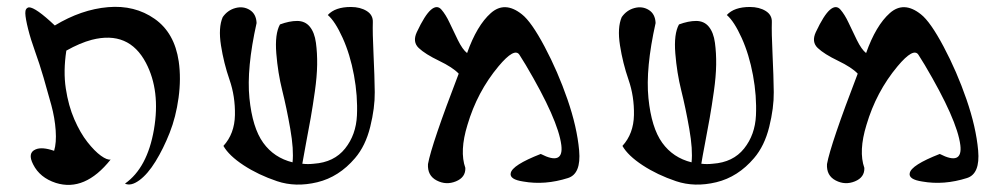

<svg xmlns="http://www.w3.org/2000/svg" viewBox="-20 -753 2872 550"><path d="M63 -732Q82 -732 137 -680Q213 -726 289.5 -732.5Q366 -739 423 -699Q480 -659 492 -577Q499 -528 491.5 -473Q484 -418 466 -372.5Q448 -327 425.5 -290.5Q403 -254 379 -236.5Q355 -219 338 -227Q402 -272 421 -382Q440 -493 398 -573Q349 -666 243 -639Q209 -630 170 -608Q161 -549 168.5 -499.5Q176 -450 193 -411Q210 -372 230.5 -346Q251 -320 269 -307Q287 -294 297 -296Q223 -203 140 -229Q94 -244 75 -282Q58 -315 82 -325Q100 -333 135 -321Q142 -344 139.5 -379.5Q137 -415 127 -452Q117 -489 105 -530Q93 -571 80.5 -605.5Q68 -640 60.5 -670Q53 -700 52.5 -715Q52 -730 63 -732Z M985 -733Q1012 -733 1030.5 -721.5Q1049 -710 1048 -689Q1047 -661 1050 -597.5Q1053 -534 1053.5 -489Q1054 -444 1040.5 -389.5Q1027 -335 997 -300Q951 -246 889 -231Q827 -216 773.5 -234Q720 -252 678 -279.5Q636 -307 620 -335Q652 -370 653 -423.5Q654 -477 637.5 -524.5Q621 -572 613 -623Q605 -674 618 -704Q632 -724 654.5 -730Q677 -736 695.5 -724.5Q714 -713 715 -687Q686 -557 694.5 -472Q703 -387 734 -344Q765 -301 818 -288Q822 -324 811.5 -384Q801 -444 788.5 -494Q776 -544 771.5 -600Q767 -656 782 -683Q809 -693 831 -693Q854 -693 867.5 -676.5Q881 -660 885 -630.5Q889 -601 888.5 -567.5Q888 -534 882 -491.5Q876 -449 870 -415Q864 -381 856.5 -342Q849 -303 846 -284Q862 -282 879 -284Q937 -288 968.5 -327.5Q1000 -367 1002.5 -422.5Q1005 -478 994 -537.5Q983 -597 961.5 -644.5Q940 -692 919 -710Q940 -733 985 -733Z M1206 -283Q1216 -339 1294 -542Q1277 -560 1237.5 -579Q1198 -598 1179.5 -615.5Q1161 -633 1174 -661Q1197 -710 1214.5 -725Q1232 -740 1244.5 -725.5Q1257 -711 1267.5 -688.5Q1278 -666 1291.5 -638.5Q1305 -611 1318 -601Q1346 -680 1386 -715.5Q1426 -751 1475 -712Q1502 -691 1540 -619.5Q1578 -548 1605.5 -468.5Q1633 -389 1639 -322Q1645 -255 1607 -243Q1541 -222 1479 -233Q1439 -239 1443 -257Q1447 -280 1529 -312Q1595 -278 1588 -337Q1579 -410 1486 -567Q1477 -582 1468 -596Q1454 -618 1408 -563Q1347 -490 1319 -395Q1296 -320 1313 -272Q1314 -245 1286 -233.5Q1258 -222 1231 -236Q1204 -250 1206 -283Z M2128 -733Q2155 -733 2173.5 -721.5Q2192 -710 2191 -689Q2190 -661 2193 -597.5Q2196 -534 2196.5 -489Q2197 -444 2183.5 -389.5Q2170 -335 2140 -300Q2094 -246 2032 -231Q1970 -216 1916.5 -234Q1863 -252 1821 -279.5Q1779 -307 1763 -335Q1795 -370 1796 -423.5Q1797 -477 1780.5 -524.5Q1764 -572 1756 -623Q1748 -674 1761 -704Q1775 -724 1797.5 -730Q1820 -736 1838.5 -724.5Q1857 -713 1858 -687Q1829 -557 1837.5 -472Q1846 -387 1877 -344Q1908 -301 1961 -288Q1965 -324 1954.5 -384Q1944 -444 1931.5 -494Q1919 -544 1914.5 -600Q1910 -656 1925 -683Q1952 -693 1974 -693Q1997 -693 2010.5 -676.5Q2024 -660 2028 -630.5Q2032 -601 2031.5 -567.5Q2031 -534 2025 -491.5Q2019 -449 2013 -415Q2007 -381 1999.5 -342Q1992 -303 1989 -284Q2005 -282 2022 -284Q2080 -288 2111.5 -327.5Q2143 -367 2145.5 -422.5Q2148 -478 2137 -537.5Q2126 -597 2104.5 -644.5Q2083 -692 2062 -710Q2083 -733 2128 -733Z M2349 -283Q2359 -339 2437 -542Q2420 -560 2380.5 -579Q2341 -598 2322.5 -615.5Q2304 -633 2317 -661Q2340 -710 2357.5 -725Q2375 -740 2387.5 -725.5Q2400 -711 2410.5 -688.5Q2421 -666 2434.5 -638.5Q2448 -611 2461 -601Q2489 -680 2529 -715.5Q2569 -751 2618 -712Q2645 -691 2683 -619.5Q2721 -548 2748.5 -468.5Q2776 -389 2782 -322Q2788 -255 2750 -243Q2684 -222 2622 -233Q2582 -239 2586 -257Q2590 -280 2672 -312Q2738 -278 2731 -337Q2722 -410 2629 -567Q2620 -582 2611 -596Q2597 -618 2551 -563Q2490 -490 2462 -395Q2439 -320 2456 -272Q2457 -245 2429 -233.5Q2401 -222 2374 -236Q2347 -250 2349 -283Z"/></svg>

Font: HarSinai
Style: Regular
Weight: 400
Version: Version 1.1